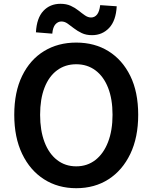

<svg xmlns="http://www.w3.org/2000/svg" viewBox="-20 -976 802 1010"><path d="M381 14Q285 14 211.5 -33Q138 -80 96.5 -166.5Q55 -253 55 -372Q55 -492 96.5 -577Q138 -662 211.5 -707Q285 -752 381 -752Q478 -752 551 -706.5Q624 -661 665.5 -576.5Q707 -492 707 -372Q707 -253 665.5 -166.5Q624 -80 551 -33Q478 14 381 14ZM381 -101Q439 -101 482 -134.5Q525 -168 548.5 -229Q572 -290 572 -372Q572 -455 548.5 -514.5Q525 -574 482 -606Q439 -638 381 -638Q323 -638 280 -606Q237 -574 214 -514.5Q191 -455 191 -372Q191 -290 214 -229Q237 -168 280 -134.5Q323 -101 381 -101ZM464 -791Q433 -791 410 -802Q387 -813 369 -827Q351 -841 335.5 -852Q320 -863 303 -863Q285 -863 271.5 -848Q258 -833 255 -799L169 -806Q173 -881 208 -918.5Q243 -956 298 -956Q329 -956 352 -945.5Q375 -935 393 -920.5Q411 -906 427 -895Q443 -884 459 -884Q478 -884 490.5 -899.5Q503 -915 507 -949L594 -943Q590 -867 554 -829Q518 -791 464 -791Z"/></svg>

Font: Noto Sans JP SemiBold
Style: Regular
Weight: 600
Designer: Ryoko NISHIZUKA  (kana, bopomofo & ideographs); Paul D. Hunt (Latin, Greek & Cyrillic); Sandoll Communications , Soo-you
Foundry: Adobe
Version: Version 2.004-H2;hotconv 1.0.118;makeotfexe 2.5.65603